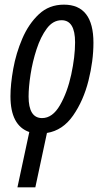

<svg xmlns="http://www.w3.org/2000/svg" viewBox="-20 -566 447 826"><path d="M55 240H132L182 6Q250 -5 294.5 -69Q339 -133 360.5 -218.5Q382 -304 382 -382Q382 -546 255 -546Q191 -546 147 -504.5Q103 -463 76 -400Q49 -337 37 -270Q25 -203 25 -152Q25 -26 106 2ZM161 -58Q103 -58 103 -151Q103 -191 111.5 -246Q120 -301 137.5 -354.5Q155 -408 181.5 -443.5Q208 -479 245 -479Q303 -479 303 -384Q303 -322 286.5 -245.5Q270 -169 238 -113.5Q206 -58 161 -58Z"/></svg>

Font: Noto Sans UI Condensed
Style: Italic
Weight: 400
Width: 3
Italic angle: -12°
Designer: Monotype Design Team
Foundry: Monotype Imaging Inc.
Version: Version 1.901